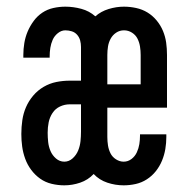

<svg xmlns="http://www.w3.org/2000/svg" viewBox="-20 -548 565 576"><path d="M173 8Q154 8 135 3.5Q116 -1 100.5 -12Q85 -23 73.5 -38.5Q62 -54 55.5 -72Q49 -90 46.5 -108.5Q44 -127 44 -146Q44 -167 47 -187.5Q50 -208 58 -226.5Q66 -245 79.5 -261Q93 -277 111 -287.5Q129 -298 149 -302Q169 -306 189 -306H223V-407Q223 -417 220.5 -426.5Q218 -436 211.5 -443.5Q205 -451 195.5 -454Q186 -457 176 -457Q164 -457 153.5 -448.5Q143 -440 138 -428.5Q133 -417 131 -404.5Q129 -392 129 -379V-375H50V-383Q50 -401 53 -419Q56 -437 63 -453.5Q70 -470 81 -485Q92 -500 107 -510Q122 -520 140 -524Q158 -528 176 -528Q200 -528 224 -521.5Q248 -515 266 -499Q283 -514 306 -521Q329 -528 352 -528Q370 -528 388.5 -524Q407 -520 422.5 -510.5Q438 -501 450 -486.5Q462 -472 469 -455Q476 -438 478.5 -420Q481 -402 481 -383V-225H302V-137Q302 -124 304 -111.5Q306 -99 311.5 -88Q317 -77 328 -70Q339 -63 351 -63Q364 -63 374.5 -71Q385 -79 390.5 -91Q396 -103 398 -115.5Q400 -128 400 -141V-145H479V-137Q479 -119 476 -101Q473 -83 466 -66Q459 -49 447.5 -34.5Q436 -20 420.5 -10Q405 0 387 4Q369 8 351 8Q326 8 302 0Q278 -8 261 -26Q244 -8 220.5 0Q197 8 173 8ZM302 -295H402V-383Q402 -396 400 -408.5Q398 -421 392.5 -432Q387 -443 376 -450Q365 -457 352 -457Q339 -457 328.5 -450Q318 -443 312 -432Q306 -421 304 -408.5Q302 -396 302 -383ZM173 -63Q187 -63 198 -73Q209 -83 214.5 -96.5Q220 -110 221.5 -124.5Q223 -139 223 -153V-235H189Q174 -235 160 -228.5Q146 -222 137.5 -209Q129 -196 126 -181Q123 -166 123 -150Q123 -136 124.5 -122Q126 -108 131.5 -95Q137 -82 148 -72.5Q159 -63 173 -63Z"/></svg>

Font: Iosevka Pride
Style: Regular
Weight: 400
Monospace: yes
Designer: Belleve Invis
Foundry: Belleve Invis
Version: Version 30.3.1; ttfautohint (v1.8.4)